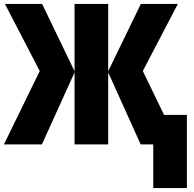

<svg xmlns="http://www.w3.org/2000/svg" viewBox="-29 -734 986 976"><path d="M875 -714H687L521 -372V-714H350V-372L185 -714H-4L173 -373L-9 0H184L350 -366V0H521V-366L686 0H750V222H921V-150H805L697 -373Z"/></svg>

Font: Noto Sans Condensed Black
Style: Regular
Weight: 900
Width: 3
Designer: Monotype Design Team
Foundry: Monotype Imaging Inc.
Version: Version 2.013